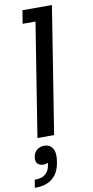

<svg xmlns="http://www.w3.org/2000/svg" viewBox="-132 -772 526 1091"><g transform="rotate(-10 131.0 -227.0)"><path d="M136.2 0H40L144 -653.8H69.8L82 -730H252L240.2 -653.8ZM69.8 49.8Q102.5 49.8 118.4 75.7Q134.3 101.6 126 149.9L125 155.8Q115.7 214.8 79.3 245.4Q43 275.9 -17.1 275.9H-23.9L-16.1 230H-6.8Q27.3 230 47.6 211.2Q67.9 192.4 71.8 162.1L74.2 148.9Q62.5 154.8 47.9 154.8Q26.4 154.8 14.2 142.1Q2 129.4 5.9 104Q10.3 77.1 28.1 63.5Q45.9 49.8 69.8 49.8Z"/></g></svg>

Font: Sora Italic
Style: Regular
Weight: 400
Designer: Jonathan Barnbrook, Julián Moncada
Foundry: Barnbrook Fonts
Version: Version 2.000